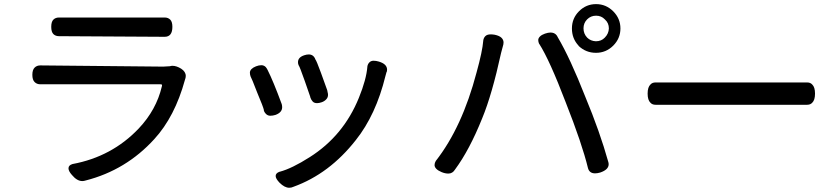

<svg xmlns="http://www.w3.org/2000/svg" viewBox="-20 -805 4040 924"><path d="M809.6 -675.8Q809.6 -627.9 772.5 -627.9L263.7 -630.9Q247.1 -630.9 236.8 -641.1Q226.6 -651.4 226.6 -675.8Q226.6 -700.2 236.8 -710.4Q247.1 -720.7 263.7 -720.7H772.5Q789.1 -720.7 799.3 -710.4Q809.6 -700.2 809.6 -675.8ZM874 -439.5Q874 -430.7 870.1 -420.9Q821.3 -243.2 722.7 -135.7Q586.9 13.7 392.6 63.5Q383.8 66.4 376 66.4Q350.6 66.4 326.2 37.1Q309.6 18.6 309.6 4.9Q309.6 -9.8 329.1 -15.6Q518.6 -50.8 647.5 -186.5Q732.4 -276.4 758.8 -388.7Q758.8 -388.7 759.3 -390.6Q759.8 -392.6 759.8 -394.5Q759.8 -396.5 758.8 -397.9Q757.8 -399.4 751 -399.4H173.8Q157.2 -399.4 146.5 -410.2Q135.7 -420.9 135.7 -444.8Q135.7 -468.8 146.5 -479.5Q157.2 -490.2 173.8 -490.2L765.6 -484.4L797.9 -486.3Q803.7 -488.3 810.5 -488.3Q829.1 -488.3 851.6 -474.6Q874 -460 874 -439.5Z M1465.8 -543Q1489.3 -543 1498 -518.6Q1502.9 -513.7 1524.4 -455.1Q1552.7 -377.9 1554.7 -371.1Q1556.6 -363.3 1556.6 -361.3Q1558.6 -354.5 1558.6 -348.6Q1558.6 -335.9 1549.8 -326.7Q1541 -317.4 1528.3 -313Q1515.6 -308.6 1505.9 -308.6Q1492.2 -308.6 1484.9 -316.4Q1477.5 -324.2 1473.6 -335.9Q1473.6 -335.9 1472.7 -340.3Q1471.7 -344.7 1446.8 -415Q1421.9 -485.4 1418 -489.3Q1418 -489.3 1416 -494.1Q1414.1 -499 1414.1 -505.9Q1414.1 -529.3 1444.3 -539.1Q1456.1 -543 1465.8 -543ZM1842.8 -469.7Q1842.8 -460 1839.8 -457Q1835.9 -442.4 1835 -439.5Q1789.1 -252 1692.4 -130.9Q1565.4 31.2 1392.6 93.8Q1382.8 98.6 1372.1 98.6Q1349.6 98.6 1325.2 74.2Q1306.6 54.7 1306.6 42Q1306.6 28.3 1325.2 21.5Q1326.2 21.5 1326.2 21.5Q1384.8 5.9 1470.7 -48.8Q1632.8 -151.4 1707 -334Q1743.2 -422.9 1748 -484.4Q1748 -485.4 1748 -485.4Q1750 -497.1 1757.8 -504.9Q1765.6 -512.7 1777.8 -512.7Q1790 -512.7 1802.7 -508.8Q1842.8 -497.1 1842.8 -469.7ZM1186.5 -435.5Q1182.6 -445.3 1182.6 -455.1Q1182.6 -464.8 1190.4 -472.7Q1198.2 -480.5 1211.9 -485.8Q1225.6 -491.2 1237.8 -491.2Q1250 -491.2 1258.8 -482.4Q1263.7 -476.6 1267.6 -468.8Q1294.9 -415 1335.9 -303.7Q1337.9 -295.9 1337.9 -289.1Q1337.9 -263.7 1305.7 -252Q1293 -248 1280.8 -248Q1268.6 -248 1259.8 -256.8Q1253.9 -262.7 1250 -271.5Q1250 -271.5 1250 -275.4Q1247.1 -290 1217.8 -359.4Q1189.5 -432.6 1187.5 -433.6Q1187.5 -434.6 1186.5 -435.5Z M2890.6 -711.9Q2874 -729.5 2848.6 -729.5Q2823.2 -729.5 2805.7 -711.9Q2788.1 -694.3 2788.1 -668.5Q2788.1 -642.6 2805.7 -624Q2822.3 -607.4 2847.7 -606.4Q2874 -606.4 2890.6 -624Q2909.2 -642.6 2910.2 -668Q2910.2 -694.3 2891.6 -710.9Q2891.6 -710.9 2890.6 -711.9ZM2764.6 -584Q2764.6 -585 2764.6 -585Q2732.4 -619.1 2732.4 -668Q2732.4 -716.8 2766.6 -751Q2800.8 -785.2 2848.6 -785.2Q2896.5 -785.2 2931.2 -750.5Q2965.8 -715.8 2965.8 -668Q2965.8 -620.1 2931.2 -585.4Q2896.5 -550.8 2848.1 -550.8Q2799.8 -550.8 2764.6 -584ZM2169.9 10.7Q2158.2 30.3 2137.7 30.3Q2122.1 30.3 2105.5 23.4Q2088.9 16.6 2080.1 7.8Q2071.3 -1 2071.3 -10.7Q2071.3 -20.5 2077.1 -30.3Q2204.1 -192.4 2273.4 -456.1Q2301.8 -558.6 2305.7 -609.4Q2305.7 -610.4 2305.7 -610.4Q2307.6 -623 2315.9 -631.3Q2324.2 -639.6 2341.8 -639.6Q2350.6 -639.6 2361.3 -637.7Q2383.8 -632.8 2393.6 -623Q2403.3 -613.3 2403.3 -600.6Q2403.3 -595.7 2402.3 -590.8Q2402.3 -590.8 2391.6 -550.8Q2347.7 -349.6 2300.8 -236.3Q2239.3 -83 2169.9 10.7ZM2843.8 29.3Q2816.4 29.3 2809.6 3.9Q2781.2 -113.3 2702.1 -313.5Q2625 -515.6 2575.2 -593.8Q2575.2 -594.7 2574.2 -594.7Q2570.3 -603.5 2570.3 -612.3Q2570.3 -621.1 2578.6 -629.4Q2586.9 -637.7 2602.5 -643.1Q2618.2 -648.4 2628.9 -648.4Q2654.3 -648.4 2664.1 -626Q2723.6 -525.4 2796.9 -338.9Q2867.2 -169.9 2907.2 -26.4Q2909.2 -20.5 2909.2 -14.6Q2909.2 11.7 2868.2 25.4Q2854.5 29.3 2843.8 29.3Z M3110.4 -398.4Q3119.1 -408.2 3134.8 -408.2H3864.3Q3879.9 -408.2 3888.7 -398.4Q3902.3 -385.7 3902.3 -354.5Q3902.3 -323.2 3888.7 -310.5Q3879.9 -300.8 3864.3 -300.8H3134.8Q3119.1 -300.8 3110.4 -310.5Q3096.7 -323.2 3096.7 -354.5Q3096.7 -385.7 3110.4 -398.4Z"/></svg>

Font: TaiwanPearl
Style: Regular
Weight: 400
Version: Version 2.102